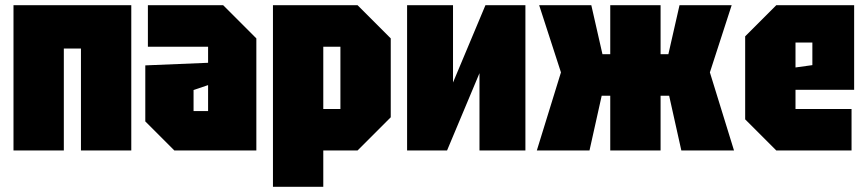

<svg xmlns="http://www.w3.org/2000/svg" viewBox="-20 -580 3343 740"><path d="M32 0V-560H486V0H292V-393H226V0Z M540 -112V-328L782 -338V-400H550V-560H840L968 -432V0H652ZM726 -233V-152H782V-252Z M1032 140V-560H1358L1486 -432V-128L1358 0H1226V140ZM1292 -400H1226V-160H1292Z M2005 0H1828V-298L1703 0H1549V-560H1726V-262L1851 -560H2005Z M2526 0H2332V-211H2299L2252 0H2049L2142 -301L2058 -560H2259L2302 -371H2332V-560H2526V-371H2556L2599 -560H2800L2716 -301L2809 0H2606L2559 -211H2526Z M2852 -120V-440L2972 -560H3272V-234H3046V-160H3262V0H2972ZM3046 -320 3111 -329V-416H3046Z"/></svg>

Font: Tektur Condensed ExtraBold
Style: Regular
Weight: 800
Width: 3
Designer: Adam Jagosz
Foundry: Adam Jagosz
Version: Version 1.005;gftools[0.9.30]